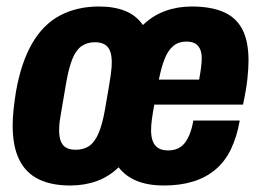

<svg xmlns="http://www.w3.org/2000/svg" viewBox="-20 -559 803 591"><path d="M196 12Q138 12 98.5 -7.5Q59 -27 39 -68Q19 -109 19 -172Q19 -194 21.5 -219Q24 -244 29 -276Q45 -367 79 -425.5Q113 -484 165 -511.5Q217 -539 285 -539Q331 -539 365 -525.5Q399 -512 420 -482Q450 -511 488 -525Q526 -539 570 -539Q628 -539 667 -522.5Q706 -506 725.5 -469.5Q745 -433 745 -372Q745 -349 741.5 -316Q738 -283 728 -237H455Q450 -211 447.5 -191.5Q445 -172 445 -158Q445 -138 450.5 -124Q456 -110 467.5 -103Q479 -96 497 -96Q514 -96 526.5 -101.5Q539 -107 548 -118Q557 -129 564 -146.5Q571 -164 575 -188H718Q709 -137 690.5 -99Q672 -61 642.5 -36.5Q613 -12 573.5 0Q534 12 485 12Q436 12 401.5 -2Q367 -16 345 -44Q315 -15 277.5 -1.5Q240 12 196 12ZM213 -98Q238 -98 255 -110Q272 -122 283.5 -149Q295 -176 303 -221Q310 -262 314.5 -288Q319 -314 321 -329Q323 -344 323.5 -352.5Q324 -361 324 -368Q324 -389 318.5 -402.5Q313 -416 301.5 -422.5Q290 -429 272 -429Q248 -429 231 -417Q214 -405 203 -378Q192 -351 184 -306Q177 -265 172.5 -238.5Q168 -212 165.5 -197Q163 -182 162.5 -173Q162 -164 162 -158Q162 -137 167.5 -123.5Q173 -110 184.5 -104Q196 -98 213 -98ZM469 -314H593Q597 -336 599 -352Q601 -368 601 -379Q601 -397 595.5 -408.5Q590 -420 580 -425.5Q570 -431 554 -431Q530 -431 514 -418Q498 -405 487.5 -379.5Q477 -354 469 -314Z"/></svg>

Font: Archivo Condensed ExtraBold
Style: Italic
Weight: 800
Width: 3
Italic angle: -10°
Designer: Hector Gatti
Foundry: Omnibus-Type
Version: Version 2.001